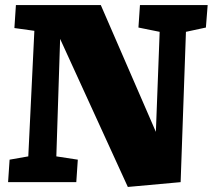

<svg xmlns="http://www.w3.org/2000/svg" viewBox="-20 -721 842 760"><path d="M597 -199 612 -595 528 -612 534 -701H802L795 -612L716 -595L695 0L486 19L218 -567L203 -102L288 -89L282 0H12L18 -89L92 -102L116 -599L37 -610L43 -701H379Z"/></svg>

Font: Literata Black
Style: Italic
Weight: 900
Italic angle: -2°
Designer: Latin by Veronika Burian and Jose Scaglione. Greek by Irene Vlachou. Cyrillic by Vera Evstafieva
Foundry: TypeTogether
Version: Version 3.002